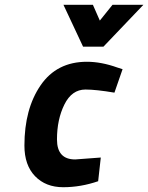

<svg xmlns="http://www.w3.org/2000/svg" viewBox="-20 -770 619 802"><path d="M412 -575H327L245 -750H368L397 -684L450 -750H579ZM343 -512Q403 -512 470 -488L492 -481L458 -383Q381 -396 337 -396Q280 -396 249 -333.5Q218 -271 218 -187.5Q218 -104 294 -104L401 -112L390 -13Q317 12 244 12Q171 12 126.5 -34Q82 -80 82 -162Q82 -315 149.5 -413.5Q217 -512 343 -512Z"/></svg>

Font: Titillium Web
Style: Bold Italic
Weight: 700
Italic angle: -13°
Version: Version 1.002;PS 57.000;hotconv 1.0.70;makeotf.lib2.5.55311